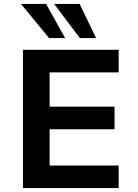

<svg xmlns="http://www.w3.org/2000/svg" viewBox="-20 -959 702 979"><path d="M97 0V-705H585V-590H233V-415H564V-300H233V-115H585V0ZM387 -765 256 -939H386L470 -765ZM230 -765 87 -939H215L312 -765Z"/></svg>

Font: Nunito Sans 7pt
Style: Bold
Weight: 700
Designer: Vernon Adams
Foundry: Vernon Adams
Version: Version 3.101;gftools[0.9.27]